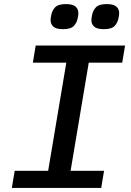

<svg xmlns="http://www.w3.org/2000/svg" viewBox="-20 -921 640 941"><path d="M38 0 52 -84H216L305 -614H141L155 -698H593L579 -614H415L326 -84H490L476 0ZM289 -778Q255 -778 241.5 -790.5Q228 -803 228 -821Q228 -826 228.5 -831.5Q229 -837 231 -846Q235 -869 250 -885Q265 -901 303 -901Q337 -901 350.5 -888.5Q364 -876 364 -858Q364 -853 363.5 -847.5Q363 -842 361 -833Q357 -810 342 -794Q327 -778 289 -778ZM489 -778Q455 -778 441.5 -790.5Q428 -803 428 -821Q428 -826 428.5 -831.5Q429 -837 431 -846Q435 -869 450 -885Q465 -901 503 -901Q537 -901 550.5 -888.5Q564 -876 564 -858Q564 -853 563.5 -847.5Q563 -842 561 -833Q557 -810 542 -794Q527 -778 489 -778Z"/></svg>

Font: IBM Plex Mono Medium
Style: Italic
Weight: 500
Italic angle: -9°
Monospace: yes
Designer: Mike Abbink, Paul van der Laan, Pieter van Rosmalen
Foundry: Bold Monday
Version: Version 2.3